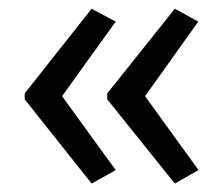

<svg xmlns="http://www.w3.org/2000/svg" viewBox="-20 -488 515 444"><path d="M37.1 -272 191.9 -467.8 247.6 -438 123.5 -265.6 247.6 -94.7 191.9 -63.5 37.1 -258.3ZM228 -272 384.3 -467.8 438.5 -438 315.4 -265.6 439 -94.7 384.3 -63.5 228 -258.3Z"/></svg>

Font: Open Sans SemiCondensed
Style: Regular
Weight: 400
Width: 4
Designer: Monotype Design Team
Foundry: Monotype Imaging Inc.
Version: Version 3.000